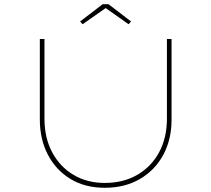

<svg xmlns="http://www.w3.org/2000/svg" viewBox="-20 -885 1003 911"><path d="M477 6Q384 6 315 -35.5Q246 -77 207.5 -150.5Q169 -224 169 -318V-700H191V-322Q191 -231 227.5 -162.5Q264 -94 328.5 -55.5Q393 -17 477 -17Q565 -17 631.5 -55.5Q698 -94 735 -162.5Q772 -231 772 -322V-700H794V-317Q794 -223 754.5 -150Q715 -77 643.5 -35.5Q572 6 477 6ZM372 -770 360 -783 467 -865H495L602 -783L590 -770L474 -852H489Z"/></svg>

Font: Lexend Peta Thin
Style: Regular
Weight: 250
Version: Version 1.007